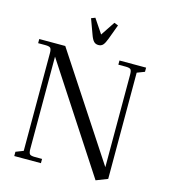

<svg xmlns="http://www.w3.org/2000/svg" viewBox="-131 -1011 990 1128"><g transform="rotate(15 363.5 -447.0)"><path d="M22 -676.8V-702.1H180.2L591.8 -75.2V-637.2Q591.8 -662.1 585 -669.4Q578.1 -676.8 553.2 -676.8H509.8V-702.1H671.9V-676.8L626 -659.2V-13.2L556.2 14.2L138.2 -626V-65.9Q138.2 -40.5 145.3 -33.2Q152.3 -25.9 176.8 -25.9H220.2V0H58.1V-25.9L104 -43.9V-637.2Q104 -662.1 96.9 -669.4Q89.8 -676.8 64.9 -676.8ZM284.2 -898.9 308.1 -908.2 366.2 -821.8 423.8 -908.2 448.2 -898.9 414.1 -807.1Q403.8 -779.8 393.6 -768.8Q383.3 -757.8 366.2 -757.8Q349.1 -757.8 338.4 -768.8Q327.6 -779.8 317.9 -807.1Z"/></g></svg>

Font: Dihjauti S
Style: Regular
Weight: 400
Designer: T. Christopher White
Version: Version 3.0.0